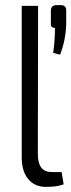

<svg xmlns="http://www.w3.org/2000/svg" viewBox="-20 -723 279 751"><path d="M201 -703H218Q239 -703 239 -682V-629Q237 -565 215 -509L188 -516Q195 -564 195 -614Q177 -614 179 -632V-682Q180 -703 201 -703ZM129 -700 128 -120Q128 -50 182 -50H221L229 -2Q204 8 159 8Q116 8 90.5 -22.5Q65 -53 65 -108V-700Z"/></svg>

Font: exo2condensed_l
Style: Regular
Weight: 300
Width: 3
Designer: Natanael Gama
Version: Version 1.001;PS 001.001;hotconv 1.0.70;makeotf.lib2.5.58329